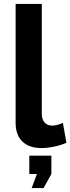

<svg xmlns="http://www.w3.org/2000/svg" viewBox="-20 -750 360 983"><path d="M192 8Q222 8 258 0.5Q294 -7 320 -19L302 -121Q272 -107 248 -107Q222 -107 208 -123Q194 -139 194 -168V-730H60V-121Q60 -59 94.5 -25.5Q129 8 192 8ZM243 141V47H130V141H169L142 213H203Z"/></svg>

Font: RT Raleway Bold
Style: Regular
Weight: 400
Designer: Matt McInerney, Pablo Impallari, Rodrigo Fuenzalida — Edited by Milan Moffatt in April 2016
Foundry: Matt McInerney, Pablo Impallari, Rodrigo Fuenzalida — Edited by Milan Moffatt in April 2016
Version: Version 3.001